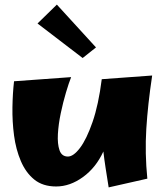

<svg xmlns="http://www.w3.org/2000/svg" viewBox="-20 -792 721 834"><path d="M224 18Q166 18 129 -12Q92 -42 70.5 -92.5Q49 -143 41 -203.5Q33 -264 34 -325.5Q35 -387 41 -439L289 -457Q279 -432 266.5 -390Q254 -348 244 -300.5Q234 -253 231.5 -210Q229 -167 238.5 -139.5Q248 -112 275 -112Q299 -112 327.5 -149.5Q356 -187 382 -262Q408 -337 422 -448L641 -464Q622 -338 615.5 -232Q609 -126 620 -16L452 22Q445 -22 439 -60.5Q433 -99 429 -134Q397 -64 340.5 -23Q284 18 224 18ZM339 -540 143 -690 227 -772 397 -586Z"/></svg>

Font: Marhey ExtraBold
Style: Regular
Weight: 800
Designer: Nur Syamsi & Bustanul Arifin
Foundry: Namelatype
Version: Version 1.000; ttfautohint (v1.8.4.7-5d5b)